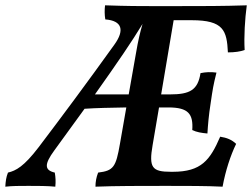

<svg xmlns="http://www.w3.org/2000/svg" viewBox="-50 -699 948 722"><path d="M671 -623C791 -623 803 -584 807 -502C832 -502 854 -505 870 -511C867 -561 871 -628 878 -679C789 -676 708 -676 612 -676H610H525H523C480 -676 430 -676 345 -679C343 -662 343 -643 346 -626C410 -621 419 -585 380 -531C276 -386 183 -261 95 -145C40 -73 10 -57 -20 -50C-27 -33 -29 -16 -30 3C-3 0 23 0 57 0C89 0 129 0 158 3C160 -16 159 -33 156 -50C117 -59 116 -81 154 -133C162 -144 235 -244 268 -290C313 -293 365 -294 425 -295L401 -158C386 -71 377 -57 319 -50C312 -32 309 -15 309 3C383 0 484 0 574 0C651 0 728 0 787 3C798 -57 817 -115 838 -158C821 -174 803 -181 778 -185C740 -97 707 -53 600 -53H593C522 -53 509 -68 524 -154L548 -295H583C659 -295 677 -270 673 -210C689 -202 708 -199 730 -197C732 -230 735 -266 742 -310C750 -365 752 -378 764 -426C742 -429 724 -428 704 -424C694 -361 665 -344 589 -344H556L603 -623ZM307 -344C395 -468 446 -543 486 -609C477 -578 470 -550 461 -497L434 -344Z"/></svg>

Font: Vollkorn Semibold
Style: Italic
Weight: 600
Italic angle: -11°
Designer: Friedrich Althausen
Foundry: Friedrich Althausen
Version: Version 4.015;PS 004.015;hotconv 1.0.88;makeotf.lib2.5.64775